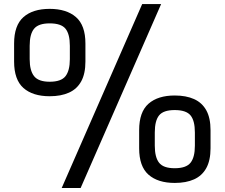

<svg xmlns="http://www.w3.org/2000/svg" viewBox="-20 -897 1115 953"><path d="M380.3 36H286.3L685.7 -876.7H779.7ZM226.5 -419.3Q142.7 -419.3 96.3 -460.3Q50 -501.4 50 -591.6V-680.8Q50 -771 96.3 -812Q142.7 -853 226.3 -853Q310 -853 357 -812.2Q404 -771.3 404 -681V-591.6Q404 -531 383 -493Q362 -455 322.3 -437.2Q282.7 -419.3 226.5 -419.3ZM226.6 -491.3Q283.7 -491.3 305.2 -519Q326.7 -546.7 326.7 -603.3V-669.7Q326.7 -727.9 305.2 -754.4Q283.7 -781 226.6 -781Q171 -781 149.2 -754.4Q127.3 -727.9 127.3 -669.7V-603.3Q127.3 -546.7 149.2 -519Q171 -491.3 226.6 -491.3ZM847.5 11Q763.7 11 717.2 -29.9Q670.7 -70.9 670.7 -160.9V-251Q670.7 -341.3 717.2 -382.2Q763.7 -423 847.5 -423Q903.7 -423 943.3 -405.2Q983 -387.3 1004 -349.4Q1025 -311.5 1025 -251.1V-161Q1025 -101 1004 -62.8Q983 -24.7 943.3 -6.8Q903.7 11 847.5 11ZM847.1 -62Q904 -62 925.7 -89.2Q947.3 -116.3 947.3 -174V-239.3Q947.3 -298 925.7 -324.3Q904 -350.7 847.1 -350.7Q791 -350.7 769.7 -324.3Q748.3 -298 748.3 -239.3V-174Q748.3 -116.3 769.7 -89.2Q791 -62 847.1 -62Z"/></svg>

Font: Matangi Light
Style: Regular
Weight: 300
Designer: Prashant Pant
Foundry: The Graphic Ant
Version: Version 3.002